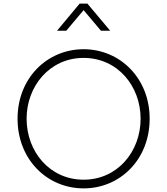

<svg xmlns="http://www.w3.org/2000/svg" viewBox="-20 -1029 924 1061"><path d="M442 12C643 12 807 -147 807 -373C807 -598 642 -757 442 -757C242 -757 77 -599 77 -373C77 -147 241 12 442 12ZM127 -373C127 -552 254 -709 442 -709C631 -709 757 -552 757 -373C757 -191 629 -36 442 -36C255 -36 127 -191 127 -373ZM295 -859H346L442 -973L538 -859H589L463 -1009H420Z"/></svg>

Font: Mluvka ExtraLight
Style: Regular
Weight: 200
Designer: Modified by Jiří Krblich, Original typeface by Gumpita Rahayu
Foundry: Gumpita Rahayu & Jiří Krblich
Version: Version 2.000;Glyphs 3.1.1 (3134)